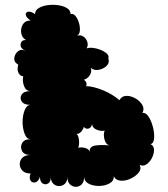

<svg xmlns="http://www.w3.org/2000/svg" viewBox="-20 -742 682 778"><path d="M464 -336Q473 -353 491.5 -353.5Q510 -354 528.5 -343.5Q547 -333 556.5 -317Q566 -301 557 -284Q570 -287 581.5 -270Q593 -253 599.5 -228Q606 -203 604.5 -182Q603 -161 590 -158Q604 -151 604 -134.5Q604 -118 595.5 -101.5Q587 -85 573.5 -76Q560 -67 546 -74Q554 -57 541.5 -42Q529 -27 508 -17.5Q487 -8 467.5 -10Q448 -12 441 -28Q442 -9 424 1Q406 11 382.5 11.5Q359 12 340.5 3Q322 -6 321 -25Q321 -5 311 5Q301 15 287.5 15Q274 15 263.5 5Q253 -5 253 -25Q253 -7 243 2.5Q233 12 219.5 12Q206 12 196 2.5Q186 -7 186 -25Q186 -5 175 1.5Q164 8 153 1.5Q142 -5 142 -25Q135 -6 123 -3Q111 0 104 -10Q97 -20 104 -39Q82 -39 71 -50.5Q60 -62 60 -77Q60 -92 71 -103Q82 -114 104 -114Q78 -114 69.5 -130Q61 -146 69.5 -162Q78 -178 104 -178Q91 -178 83.5 -192Q76 -206 73 -227Q70 -248 73 -268.5Q76 -289 83.5 -303Q91 -317 104 -317Q77 -317 68 -331Q59 -345 68 -359Q77 -373 104 -373Q85 -373 77.5 -393Q70 -413 74 -433Q63 -433 55.5 -445.5Q48 -458 54 -480Q36 -490 38 -507Q40 -524 53.5 -534.5Q67 -545 85 -535Q61 -546 63.5 -563Q66 -580 85 -580Q69 -589 66 -608Q63 -627 72.5 -643Q82 -659 104 -659Q86 -671 84.5 -681.5Q83 -692 93.5 -694.5Q104 -697 122 -685Q122 -700 136.5 -709Q151 -718 172.5 -721Q194 -724 215.5 -721Q237 -718 251.5 -709Q266 -700 266 -685Q277 -688 286 -677Q295 -666 300 -649Q305 -632 303.5 -617Q302 -602 292 -597Q307 -602 318.5 -593.5Q330 -585 334 -571.5Q338 -558 331 -546Q346 -551 368 -546Q390 -541 406.5 -530Q423 -519 419 -506Q425 -487 411.5 -474.5Q398 -462 379 -459Q360 -456 348 -467Q353 -452 344 -437.5Q335 -423 320 -419Q335 -408 329 -393Q359 -392 397 -376.5Q435 -361 464 -336ZM342 -124Q342 -148 364 -152Q386 -156 424 -153Q409 -156 403.5 -176.5Q398 -197 404 -213Q389 -209 371.5 -216.5Q354 -224 353 -239Q350 -224 338.5 -221Q327 -218 320 -228Q317 -217 308 -207.5Q299 -198 290 -200Q298 -193 300 -175Q302 -157 297 -143Q310 -147 326.5 -142Q343 -137 342 -124Z"/></svg>

Font: Rubik Bubbles
Style: Regular
Weight: 400
Designer: Hubert and Fischer, NaN
Foundry: Hubert and Fischer, NaN
Version: Version 2.200